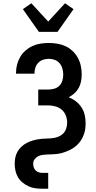

<svg xmlns="http://www.w3.org/2000/svg" viewBox="-20 -945 590 1175"><path d="M239 210Q217 210 195.5 207Q174 204 154.5 195Q135 186 118 172Q101 158 90 139.5Q79 121 74.5 99.5Q70 78 70 56Q70 37 74 18Q78 -1 87.5 -17.5Q97 -34 111.5 -47.5Q126 -61 143 -70Q160 -79 178.5 -84.5Q197 -90 216 -93Q235 -96 254 -96.5Q273 -97 292.5 -98.5Q312 -100 330.5 -106Q349 -112 363.5 -125Q378 -138 384.5 -156.5Q391 -175 391 -194Q391 -216 383 -237.5Q375 -259 358 -273.5Q341 -288 319 -294Q297 -300 275 -300H214V-397H275Q293 -397 311.5 -402Q330 -407 343 -420Q356 -433 361.5 -451Q367 -469 367 -488Q367 -506 362 -524.5Q357 -543 345 -557.5Q333 -572 315.5 -578.5Q298 -585 279 -585Q261 -585 244 -579.5Q227 -574 214.5 -561Q202 -548 196.5 -531Q191 -514 191 -497V-494H78V-499Q78 -525 84.5 -550Q91 -575 104 -597Q117 -619 136.5 -636Q156 -653 179 -663.5Q202 -674 227.5 -678Q253 -682 279 -682Q305 -682 331.5 -677.5Q358 -673 381.5 -662Q405 -651 424.5 -632.5Q444 -614 456.5 -591Q469 -568 474.5 -542Q480 -516 480 -489Q480 -468 476 -447Q472 -426 462 -407.5Q452 -389 436 -374.5Q420 -360 401 -350Q425 -340 445 -324.5Q465 -309 479 -287.5Q493 -266 498.5 -241Q504 -216 504 -191Q504 -177 502.5 -162.5Q501 -148 497 -134Q493 -120 487 -107Q481 -94 473 -82.5Q465 -71 454.5 -60.5Q444 -50 432.5 -42Q421 -34 408 -27.5Q395 -21 381.5 -16Q368 -11 354 -7.5Q340 -4 326 -2.5Q312 -1 297.5 -0.5Q283 0 268.5 0.5Q254 1 240 3Q226 5 213 11.5Q200 18 191.5 30Q183 42 183 56Q183 68 186.5 79Q190 90 198 98Q206 106 217 109.5Q228 113 239 113H275V210ZM218 -750 120 -889 172 -925 275 -813 378 -925 430 -889 332 -750Z"/></svg>

Font: Lode
Style: Bold
Weight: 700
Monospace: yes
Designer: Belleve Invis
Foundry: Belleve Invis
Version: Version 29.2.0; ttfautohint (v1.8.3)